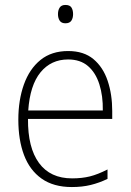

<svg xmlns="http://www.w3.org/2000/svg" viewBox="-20 -745 527 775"><path d="M255 -539Q318 -539 357 -506.5Q396 -474 414.5 -419Q433 -364 433 -297V-265H93Q92 -149 137.5 -87Q183 -25 271 -25Q311 -25 343 -33Q375 -41 414 -61V-23Q381 -7 346.5 1.5Q312 10 270 10Q196 10 148 -24Q100 -58 77 -119Q54 -180 54 -262Q54 -341 76.5 -404Q99 -467 143.5 -503Q188 -539 255 -539ZM255 -505Q186 -505 143.5 -453Q101 -401 94 -299H395Q396 -358 381 -405Q366 -452 335 -478.5Q304 -505 255 -505ZM244 -725Q262 -725 268.5 -714.5Q275 -704 275 -688Q275 -672 268 -661.5Q261 -651 244 -651Q228 -651 221 -661.5Q214 -672 214 -688Q214 -704 221 -714.5Q228 -725 244 -725Z"/></svg>

Font: Noto Sans Sinhala UI SemiCondensed ExtraLight
Style: Regular
Weight: 200
Width: 4
Designer: Jelle Bosma - Monotype Design Team
Foundry: Monotype Imaging Inc.
Version: Version 2.006; ttfautohint (v1.8.4.7-5d5b)